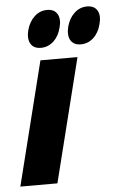

<svg xmlns="http://www.w3.org/2000/svg" viewBox="-55 -737 482 774"><g transform="rotate(-5 185.5 -350.0)"><path d="M-4.2 0 120.8 -500H270.8L145.8 0ZM289.2 -550Q260 -550 247.9 -570.4Q235.8 -590.8 244.2 -625Q253.3 -659.2 275.4 -679.6Q297.5 -700 326.7 -700Q355.8 -700 367.9 -679.6Q380 -659.2 370.8 -625Q362.5 -590.8 340.4 -570.4Q318.3 -550 289.2 -550ZM127.5 -550Q98.3 -550 86.2 -570.4Q74.2 -590.8 82.5 -625Q91.7 -659.2 113.8 -679.6Q135.8 -700 165 -700Q194.2 -700 206.2 -679.6Q218.3 -659.2 209.2 -625Q200.8 -590.8 178.8 -570.4Q156.7 -550 127.5 -550Z"/></g></svg>

Font: Funnel Sans Light ExtraBold
Style: Italic
Weight: 800
Italic angle: -14.036°
Version: Version 1.000